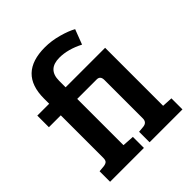

<svg xmlns="http://www.w3.org/2000/svg" viewBox="-198 -853 983 983"><g transform="rotate(-45 293.5 -361.5)"><path d="M96 -112V-419H10V-503H96V-541Q96 -723 285 -723Q332 -723 381 -709.5Q430 -696 460 -679L429 -598Q361 -633 300 -633Q215 -633 215 -550V-503H501V-83L558 -80V0H320V-76L353 -79Q382 -82 382 -111V-389Q382 -419 356 -419H215V-84L279 -80V0H34V-76L67 -79Q82 -81 89 -87.5Q96 -94 96 -112Z"/></g></svg>

Font: Bree Serif
Style: Regular
Weight: 400
Designer: Veronika Burian, Jos Scaglione
Foundry: TypeTogether
Version: Version 1.001